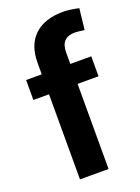

<svg xmlns="http://www.w3.org/2000/svg" viewBox="-135 -756 597 817"><g transform="rotate(-20 164.0 -347.5)"><path d="M210.9 0H81.5V-385.3H10.7V-475.6H81.5V-528.3Q81.5 -608.4 127.4 -651.6Q173.3 -694.8 257.3 -694.8Q285.6 -694.8 328.1 -685.5L317.4 -590.3Q285.6 -594.7 274.4 -594.7Q210.9 -594.7 210.9 -528.3V-475.6H305.7V-385.3H210.9Z"/></g></svg>

Font: Yantramanav
Style: Bold
Weight: 700
Version: Version 1.001;PS 1.0;hotconv 1.0.72;makeotf.lib2.5.5900; ttf